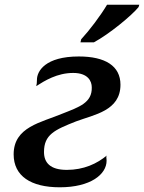

<svg xmlns="http://www.w3.org/2000/svg" viewBox="-20 -786 612 816"><path d="M322 -606H379C444 -641 540 -720 569 -756L572 -766H435C407 -719 361 -658 325 -619ZM433 -103C433 -116 429 -123 436 -127L437 -128C436 -128 437 -128 436 -127C393 -90 335 -64 264 -64C193 -64 167 -95 167 -140C167 -214 212 -234 303 -270C380 -299 492 -315 492 -426C492 -506 427 -546 315 -546C173 -546 137 -484 137 -447C137 -436 136 -426 134 -420C170 -443 223 -476 291 -476C354 -476 370 -441 370 -415C372 -349 316 -331 245 -303C155 -265 38 -247 38 -130C38 -38 111 10 234 10C365 10 433 -45 433 -103Z"/></svg>

Font: Noto Serif Semi
Style: Italic
Weight: 600
Italic angle: -12°
Designer: Monotype Design Team
Foundry: Monotype Imaging Inc.
Version: Version 1.901